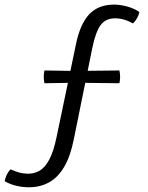

<svg xmlns="http://www.w3.org/2000/svg" viewBox="-65 -662 625 812"><path d="M251 -362 440 -364Q443 -349 443 -337Q443 -323.5 440 -310L252 -312L123 -310Q121.5 -317 120.8 -323.2Q120 -329.5 120 -337Q120 -344.5 120.8 -350.5Q121.5 -356.5 123 -364ZM256.5 -476Q274 -561 312.5 -601.8Q351 -642.5 417.5 -642.5Q444.5 -642.5 474.5 -634Q504.5 -625.5 524.5 -611Q522 -598.5 514.5 -585Q507 -571.5 497 -563Q460 -584.5 421.5 -584.5Q382 -584.5 360.8 -556.2Q339.5 -528 325 -457.5L247 -72Q232.5 0 206 44.5Q179.5 89 142 109.5Q104.5 130 57 130Q29 130 2.2 123.2Q-24.5 116.5 -45 104.5Q-43.5 91.5 -36.2 76.8Q-29 62 -20 54Q-4.5 61.5 14.2 67Q33 72.5 55 72.5Q80.5 72.5 102.8 59.8Q125 47 143.2 13.2Q161.5 -20.5 174.5 -83.5Z"/></svg>

Font: Signika Negative Light Light
Style: Regular
Weight: 300
Version: Version 2.001